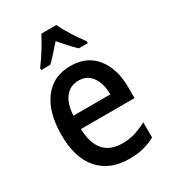

<svg xmlns="http://www.w3.org/2000/svg" viewBox="-188 -866 876 977"><g transform="rotate(-30 250.0 -378.0)"><path d="M282 10Q169 10 105.5 -61.5Q42 -133 42 -267Q42 -400 98.5 -475Q155 -550 256 -550Q352 -550 405 -484Q458 -418 458 -306V-245H143Q148 -76 291 -76Q334 -76 368.5 -87.5Q403 -99 435 -116V-27Q404 -10 367.5 0Q331 10 282 10ZM361 -323Q360 -388 332.5 -426.5Q305 -465 255 -465Q207 -465 177.5 -429Q148 -393 144 -323ZM118 -617Q144 -652 170 -693.5Q196 -735 211 -766H299Q315 -732 341 -691Q367 -650 392 -617V-606H339Q319 -625 298 -648Q277 -671 255 -697Q232 -671 210.5 -646.5Q189 -622 171 -606H118Z"/></g></svg>

Font: Noto Sans Mono ExtraCondensed Medium
Style: Regular
Weight: 500
Width: 2
Designer: Monotype Design Team
Foundry: Monotype Imaging Inc.
Version: Version 2.014